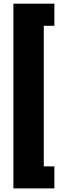

<svg xmlns="http://www.w3.org/2000/svg" viewBox="-20 -853 322 1043"><path d="M275.4 -712.9H217.8V50.8H275.4V170.4H52.7V-833H275.4Z"/></svg>

Font: Vazir Black
Style: Black
Weight: 900
Designer: Saber Rastikerdar
Foundry: Saber Rastikerdar
Version: Version 30.0.0